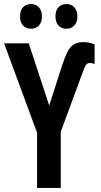

<svg xmlns="http://www.w3.org/2000/svg" viewBox="-20 -928 501 948"><path d="M163 0V-273L0 -714H122L223 -407L286 -603Q298 -639 310 -665.5Q322 -692 340.5 -706Q359 -720 392 -720Q422 -720 447 -708V-612Q435 -617 424 -617Q411 -617 404.5 -607.5Q398 -598 386 -565L280 -277V0ZM79 -847Q79 -877 94 -892.5Q109 -908 133 -908Q157 -908 172 -892Q187 -876 187 -847Q187 -818 172 -802Q157 -786 133 -786Q109 -786 94 -801.5Q79 -817 79 -847ZM254 -847Q254 -877 269 -892.5Q284 -908 308 -908Q332 -908 347 -892Q362 -876 362 -847Q362 -818 347 -802Q332 -786 308 -786Q283 -786 268.5 -802Q254 -818 254 -847Z"/></svg>

Font: Noto Sans ExtraCondensed SemiBold
Style: Regular
Weight: 600
Width: 2
Designer: Monotype Design Team
Foundry: Monotype Imaging Inc.
Version: Version 2.013; ttfautohint (v1.8.4.7-5d5b)